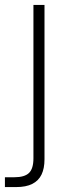

<svg xmlns="http://www.w3.org/2000/svg" viewBox="-46 -541 268 781"><path d="M-26 220V180H12Q54 180 72 162.5Q90 145 90 103V-521H135V107Q135 144 123 169Q111 194 85.5 207Q60 220 19 220Z"/></svg>

Font: DM Sans 10pt ExtraLight
Style: Regular
Weight: 250
Version: Version 4.004;gftools[0.9.30]